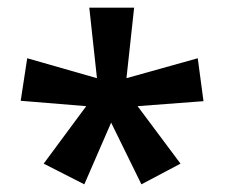

<svg xmlns="http://www.w3.org/2000/svg" viewBox="-20 -780 586 501"><path d="M330 -760H213L233 -576L51 -628L34 -517L205 -503L94 -353L200 -299L270 -460L349 -299L451 -353L339 -503L511 -516L496 -628L310 -576Z"/></svg>

Font: Noto Sans Khmer UI SemiBold
Style: Regular
Weight: 600
Designer: Danh Hong and the Monotype Design Team
Foundry: Monotype Imaging Inc.
Version: Version 2.002